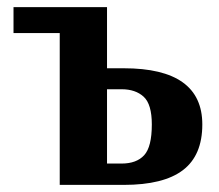

<svg xmlns="http://www.w3.org/2000/svg" viewBox="-20 -520 616 540"><path d="M322 -269H281V-60H322Q364 -60 385.5 -83.5Q407 -107 407 -170Q407 -227 384 -248Q361 -269 322 -269ZM281 -500V-328H328Q549 -328 549 -170Q549 -83 494.5 -41.5Q440 0 328 0H148V-427H18V-500Z"/></svg>

Font: ArsenalBold
Style: Bold
Weight: 700
Designer: Andrij Shevchenko
Foundry: Stairsfor.com
Version: Version 1.000